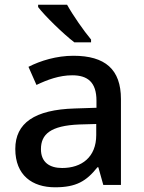

<svg xmlns="http://www.w3.org/2000/svg" viewBox="-20 -786 614 816"><path d="M265 -766H142V-756C170 -719 249 -642 296 -606H367V-618C336 -655 290 -721 265 -766ZM292 -549C220 -549 152 -528 101 -502L135 -425C181 -447 232 -466 287 -466C352 -466 390 -437 390 -358V-328L298 -325C127 -320 45 -263 45 -153C45 -41 117 10 214 10C304 10 347 -16 394 -75H398L419 0H494V-365C494 -491 427 -549 292 -549ZM317 -257 389 -259V-212C389 -118 327 -72 244 -72C191 -72 154 -96 154 -152C154 -215 194 -252 317 -257Z"/></svg>

Font: Noto Sans Malayalam Medium
Style: Regular
Weight: 500
Designer: Jelle Bosma - Monotype Design Team
Foundry: Monotype Imaging Inc.
Version: Version 2.104